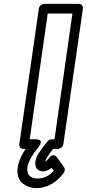

<svg xmlns="http://www.w3.org/2000/svg" viewBox="-20 -746 449 994"><path d="M71.8 120.1Q78.6 74.2 112.8 24.9H101.1Q90.3 24.9 84.5 17.1Q78.6 9.3 80.1 0L181.2 -701.2Q182.6 -711.9 191.7 -719Q200.7 -726.1 210 -726.1H388.2Q398.9 -726.1 404.8 -718.3Q410.6 -710.4 409.2 -701.2L308.1 0Q306.6 10.7 297.4 17.8Q288.1 24.9 278.8 24.9H254.9Q218.3 72.8 212.9 89.8Q223.1 85.9 234.9 70.8Q237.3 67.4 242.2 63Q247.1 58.6 256.8 58.1Q266.6 57.6 274.9 68.8L312 120.1Q316.4 126.5 315.4 134.5Q314.5 142.6 310.1 148.9Q282.7 186.5 245.8 207.3Q209 228 168.9 228Q149.9 228 132.1 222.2Q114.3 216.3 98.4 204.3Q82.5 192.4 75 170.4Q67.4 148.4 71.8 120.1ZM122.1 120.1Q118.2 150.9 133.3 164.6Q148.4 178.2 175.8 178.2Q221.7 178.2 258.8 138.2L248 123Q223.1 141.1 202.1 141.1Q187 141.1 174.8 131.8Q159.7 118.7 163.1 91.8Q166 70.3 181.4 45.7Q196.8 21 226.1 -14.2Q234.9 -24.9 249 -24.9H262.2L355 -675.8H227.1L133.8 -24.9H165Q178.2 -24.9 184.8 -21Q191.4 -17.1 191.2 -11.2Q190.9 -5.4 188.7 0.5Q186.5 6.3 183.6 10.3L180.2 14.2Q127.4 79.6 122.1 120.1Z"/></svg>

Font: Trueno Bold Outline
Style: Italic
Weight: 700
Width: 6
Designer: Julieta Ulanovsky
Foundry: Julieta Ulanovsky
Version: Version 3.001b | FøM Fix